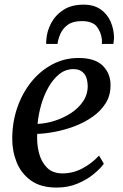

<svg xmlns="http://www.w3.org/2000/svg" viewBox="-20 -816 542 846"><path d="M437.5 -94.5Q423 -74 393.5 -49.5Q364 -25 322.2 -7.2Q280.5 10.5 229.5 10.5Q159 10.5 115.5 -21.2Q72 -53 52.5 -103.2Q33 -153.5 34 -208.5Q34.5 -280 56.8 -343.5Q79 -407 118.5 -455.8Q158 -504.5 211 -532.5Q264 -560.5 326.5 -560.5Q398.5 -560.5 432.8 -526.5Q467 -492.5 467 -441.5Q467.5 -396 445.5 -361Q423.5 -326 387 -300.8Q350.5 -275.5 307 -259.2Q263.5 -243 220.8 -235Q178 -227 144 -226Q141.5 -183 151.5 -143Q161.5 -103 186.8 -77.5Q212 -52 255.5 -52Q301 -52 342.2 -73.5Q383.5 -95 416.5 -130.5ZM304 -511.5Q268.5 -511.5 240.8 -489Q213 -466.5 192.8 -430.2Q172.5 -394 160.8 -351.8Q149 -309.5 145.5 -270Q182 -271.5 220.8 -283.8Q259.5 -296 292.8 -317.8Q326 -339.5 346.2 -369.5Q366.5 -399.5 366.5 -437Q366 -474 349.5 -492.8Q333 -511.5 304 -511.5ZM348 -795.5Q393.5 -795.5 423.2 -774.8Q453 -754 467.5 -720.5Q482 -687 482.5 -649Q482 -642 481 -634.8Q480 -627.5 479.5 -622.5H428.5Q429 -626.5 429.2 -631Q429.5 -635.5 429 -641.5Q425.5 -674 406.8 -698.5Q388 -723 340 -723Q301 -723 278.8 -706.8Q256.5 -690.5 246.2 -667.2Q236 -644 233.5 -622.5H183.5Q183.5 -626.5 183.5 -630.5Q183.5 -634.5 184 -639Q186 -677 204.8 -713Q223.5 -749 259 -772.2Q294.5 -795.5 348 -795.5Z"/></svg>

Font: Merriweather Text Regular
Style: Italic
Weight: 400
Italic angle: -7.8°
Designer: Eben Sorkin
Foundry: Eben Sorkin
Version: Version 2.100; ttfautohint (v1.7.19-72a1) -l 8 -r 50 -G 200 